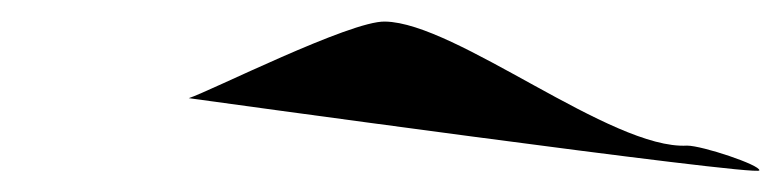

<svg xmlns="http://www.w3.org/2000/svg" viewBox="-20 -743 724 178"><path d="M155 -652C155 -652 683 -579 684 -585C685 -590 631 -608 617 -608C547 -604 403 -722 337 -723C305 -724 174 -658 155 -652Z"/></svg>

Font: Recovery
Style: Obl
Weight: 400
Version: Version 0.27